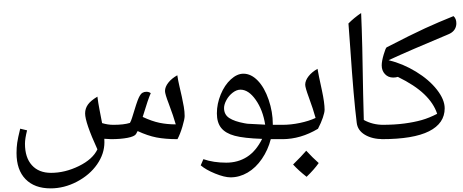

<svg xmlns="http://www.w3.org/2000/svg" viewBox="-20 -740 2464 1021"><path d="M571.3 0 534.7 -2 535.2 16.6Q535.2 78.1 496.1 134.3Q457 190.4 389.2 226.1Q321.3 261.7 249 261.7Q163.6 261.7 115.7 212.6Q67.9 163.6 67.9 73.7Q67.9 44.9 71.5 19.3Q75.2 -6.3 87.4 -55.7L124 -46.9Q112.8 -2.9 112.8 24.4Q112.8 97.7 149.4 138.4Q186 179.2 251.5 179.2Q325.7 179.2 399.4 143.1Q473.1 106.9 498 54.2Q432.6 -88.9 432.6 -136.7Q432.6 -162.6 447.3 -183.6Q461.9 -204.6 498 -226.1Q502.4 -190.9 508.8 -158.7L522.9 -85.4Q553.2 -76.2 582.5 -76.2Q638.7 -76.2 670.9 -86.4Q676.8 -95.7 682.6 -114.7Q707.5 -198.2 717.5 -219.5Q727.5 -240.7 737.1 -246.3Q746.6 -252 758.3 -252Q772 -252 781.7 -244.6Q768.1 -215.3 738.8 -118.2Q788.1 -95.2 828.4 -86.9Q868.7 -78.6 914.6 -78.6Q903.3 -119.6 877.4 -188.5Q857.4 -240.2 857.4 -255.9Q857.4 -277.8 875 -300.3Q892.6 -322.8 922.9 -339.8Q927.2 -310.5 934.1 -281.7Q940.9 -252.9 947 -225.3Q953.1 -197.8 957.5 -171.9Q961.9 -146 961.9 -123Q961.9 -106.9 950.2 -67.4Q938.5 -27.8 923.8 0Q859.4 0 812.5 -9Q765.6 -18.1 711.9 -43L703.1 -26.9Q694.8 -14.2 658.2 -7.1Q621.6 0 571.3 0ZM689.9 -330.1ZM718.3 29.3ZM718.3 76.2Z M1206.1 203.1Q1173.8 203.1 1124 182.9Q1074.2 162.6 1047.4 139.2L1061.5 106.4Q1115.2 125 1183.1 125Q1245.1 125 1293.2 94.5Q1341.3 64 1374 -1.5Q1276.4 -4.9 1227.8 -18.1Q1179.2 -31.2 1156.2 -59.8Q1133.3 -88.4 1133.3 -137.2Q1133.3 -188 1153.8 -237.8Q1174.3 -287.6 1207.5 -317.9Q1240.7 -348.1 1274.4 -348.1Q1315.4 -348.1 1351.1 -311Q1386.7 -273.9 1408.7 -209.2Q1430.7 -144.5 1430.7 -80.6V-76.2H1490.2Q1498.5 -76.2 1498.5 -67.9V-8.3Q1498.5 0 1490.2 0H1419.9Q1405.3 57.1 1372.8 104.7Q1340.3 152.3 1296.9 177.7Q1253.4 203.1 1206.1 203.1ZM1258.8 -263.2Q1238.3 -263.2 1217.5 -247.3Q1196.8 -231.4 1184.1 -208Q1171.4 -184.6 1171.4 -165.5Q1171.4 -130.4 1199.2 -112.3Q1227.1 -94.2 1280.3 -84.5Q1287.1 -83 1295.7 -82Q1304.2 -81.1 1390.1 -77.1Q1377.9 -155.3 1339.8 -209.2Q1301.8 -263.2 1258.8 -263.2ZM1254.9 -397ZM1230.5 252ZM1264.6 -532.2Z M1481.4 0Q1473.1 0 1473.1 -8.3V-67.9Q1473.1 -76.2 1481.4 -76.2Q1526.9 -76.2 1574.7 -86.2Q1622.6 -96.2 1658.2 -112.8Q1645.5 -159.2 1622.1 -222.7Q1603 -274.4 1603 -289.6Q1603 -311.5 1620.8 -334.5Q1638.7 -357.4 1668.5 -374Q1672.9 -345.7 1691.9 -259.3Q1706.1 -193.4 1706.1 -156.7Q1706.1 -142.1 1696.8 -114.5Q1687.5 -86.9 1670.9 -55.2Q1578.6 0 1481.4 0ZM1620.1 -422.9ZM1608.4 29.3ZM1608.4 51.8ZM1674.8 127Q1651.4 160.6 1610.4 200.2Q1567.4 166.5 1538.6 134.8Q1583.5 90.8 1608.4 61.5Q1643.1 99.1 1674.8 127ZM1607.9 134.8ZM1608.4 51.8ZM1610.4 210ZM1608.4 37.1Z M2026.9 -67.9V-8.3Q2026.9 0 2018.6 0Q1959.5 0 1920.7 -23.2Q1881.8 -46.4 1877 -86.9Q1860.8 -214.8 1842.8 -481.9L1833 -615.2Q1860.8 -643.6 1900.4 -670.9Q1907.2 -518.6 1911.1 -239.7L1914.6 -102.1Q1961.4 -76.2 2018.6 -76.2Q2026.9 -76.2 2026.9 -67.9ZM1870.1 -719.7ZM1930.2 51.8Z M2009.8 0Q2001.5 0 2001.5 -8.3V-67.9Q2001.5 -76.2 2009.8 -76.2Q2078.6 -76.2 2130.9 -83.3Q2183.1 -90.3 2222.7 -101.6Q2262.2 -112.8 2304.7 -134.8Q2286.6 -190.4 2235.8 -239Q2185.1 -287.6 2095.7 -331.1Q2084 -327.6 2070.8 -327.6Q2044.4 -327.6 2027.1 -345.9Q2009.8 -364.3 2009.8 -392.6Q2009.8 -414.6 2020.3 -450Q2030.8 -485.4 2036.1 -488.3Q2169.4 -557.1 2240.5 -589.6Q2311.5 -622.1 2391.6 -654.3Q2406.7 -641.1 2406.7 -616.2L2406.2 -607.4Q2401.4 -572.8 2364.3 -557.6Q2159.7 -472.2 2046.4 -419.9Q2122.6 -401.4 2192.1 -358.9Q2261.7 -316.4 2303.2 -263.4Q2344.7 -210.4 2344.7 -164.1Q2344.7 -84 2261.5 -42Q2178.2 0 2009.8 0ZM2058.6 -576.2ZM2205.6 29.3ZM2205.6 51.8Z"/></svg>

Font: Noto Naskh Arabic
Style: Regular
Weight: 400
Designer: Monotype Design team
Foundry: Monotype Imaging Inc.
Version: Version 1.01